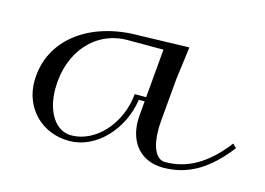

<svg xmlns="http://www.w3.org/2000/svg" viewBox="-65 -521 895 648"><g transform="rotate(15 382.5 -197.5)"><path d="M442.8 -375 427.9 -205H387.9C378.8 -100.1 301.9 -15 216.3 -15C160.8 -15 124.3 -74.8 124.3 -152.5C124.3 -285.6 208.3 -375 317.8 -375ZM525.4 -405 350 -400C180.1 -400 49.6 -306.6 49.6 -158.6C49.6 -66.9 118.1 5 214.6 5C307 5 390.2 -81.1 406.2 -190H426.6L422.2 -140C421.7 -133.6 421.4 -127.4 421.4 -121.4C421.4 -41.8 468.8 10 544.1 10C630.6 10 698.7 -31 765.2 -117L752.4 -130C690.3 -49 624.6 -10 545.9 -10C514.7 -10 495.9 -49.1 495.9 -110.3C495.9 -119.7 496.3 -129.6 497.2 -140L510.4 -290Z"/></g></svg>

Font: Galberik
Style: Regular
Weight: 400
Designer: Gluk
Foundry: Gluk
Version: Version 0.50